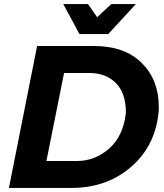

<svg xmlns="http://www.w3.org/2000/svg" viewBox="-20 -927 811 947"><path d="M514 -759H372L292 -907H414L459 -842L529 -907H650ZM332 0H24L163 -700H444Q595 -700 679 -616.5Q763 -533 763 -402V-384Q750 -212 629 -106Q508 0 332 0ZM361 -133Q448 -133 518 -194Q588 -255 601 -371Q601 -468 551.5 -517.5Q502 -567 421 -567H296L209 -133Z"/></svg>

Font: Argentum Sans SemiBold
Style: Italic
Weight: 600
Italic angle: -11°
Designer: Julieta Ulanovsky (font), Cristiano Sobral (main changes and remaster)
Foundry: Julieta Ulanovsky (font), Cristiano Sobral (main changes and remaster)
Version: Version 2.007;June 15, 2022;FontCreator 14.0.0.2814 64-bit; 